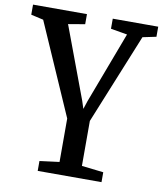

<svg xmlns="http://www.w3.org/2000/svg" viewBox="-90 -625 796 938"><g transform="rotate(10 308.5 -156.0)"><path d="M161 241.5V192.5L258.5 180V-35.5L59 -490.5L-2.5 -504.5V-554.5H265V-504.5L182.5 -490.5L315.5 -134L328 -95.5L341 -135L475 -490.5L393 -504.5V-554.5H618.5V-504.5L551.5 -490.5L369.5 -43V180L477.5 192.5V241.5Z"/></g></svg>

Font: Merriweather 20pt Medium
Style: Regular
Weight: 500
Version: Version 2.100